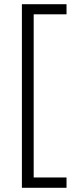

<svg xmlns="http://www.w3.org/2000/svg" viewBox="-20 -734 361 912"><path d="M296 158H84V-714H296V-666H140V109H296Z"/></svg>

Font: Noto Sans Lao Light
Style: Regular
Weight: 300
Designer: Monotype Design Team
Foundry: Monotype Imaging Inc.
Version: Version 2.003; ttfautohint (v1.8.4.7-5d5b)